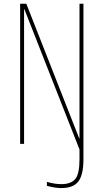

<svg xmlns="http://www.w3.org/2000/svg" viewBox="-20 -750 540 1001"><path d="M394.5 29.3 107.4 -701.2H105.5V0H85V-730.5H117.2L392.6 -29.3H394.5V-730.5H415V80.1Q415 161.1 388.7 195.8Q362.3 230.5 299.8 230.5Q266.6 230.5 224.6 218.8V198.2Q264.6 210 299.8 210Q349.6 210 372.1 183.6Q394.5 157.2 394.5 80.1Z"/></svg>

Font: Mgen+ 1m thin
Style: Regular
Weight: 100
Designer: [Source Han Sans]
Ryoko NISHIZUKA  (kana & ideographs); Paul D. Hunt (Latin, Greek & Cyrillic); Wenlong ZHANG  (bopomofo
Version: Version 1.059.20150602